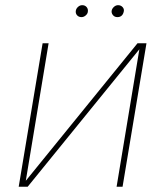

<svg xmlns="http://www.w3.org/2000/svg" viewBox="-20 -710 621 730"><path d="M78.1 -22.7 502.8 -545.5H536.9L446 0H423.3L509.9 -522.7L85.2 0H51.1L142 -545.5H164.8ZM426.1 -644.9Q415.5 -644.9 409.1 -652.9Q402.7 -660.9 404.8 -670.5Q406.6 -677.9 413.5 -684.1Q420.5 -690.3 429 -690.3Q439.6 -690.3 446.4 -682.7Q453.1 -675.1 450.3 -664.8Q445.3 -644.9 426.1 -644.9ZM289.8 -644.9Q279.1 -644.9 272.7 -652.3Q266.3 -659.8 268.5 -670.5Q270.2 -678.3 277.2 -684.3Q284.1 -690.3 292.6 -690.3Q303.3 -690.3 309.5 -682.9Q315.7 -675.4 313.9 -664.8Q312.9 -657.3 305.6 -651.1Q298.3 -644.9 289.8 -644.9Z"/></svg>

Font: Inter Thin  BETA
Style: Italic
Weight: 100
Italic angle: -9.39999°
Designer: Rasmus Andersson
Foundry: rsms
Version: Version 3.011;git-f93a4a705